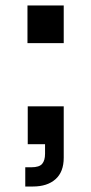

<svg xmlns="http://www.w3.org/2000/svg" viewBox="-20 -525 332 699"><path d="M80 -368V-505H212V-368ZM72 154V84H94Q123 84 133.5 71.5Q144 59 144 35V0H81V-138H212V49Q212 101 182 127.5Q152 154 100 154Z"/></svg>

Font: BDO Grotesk DemiBold
Style: Regular
Weight: 600
Designer: Deni Anggara
Foundry: Lokal Container
Version: Version 2.000